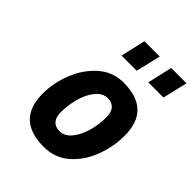

<svg xmlns="http://www.w3.org/2000/svg" viewBox="-210 -854 984 984"><g transform="rotate(45 282.0 -362.0)"><path d="M80 -177Q80 -257 111 -334Q142 -411 199.5 -461Q257 -511 333 -511Q530 -511 530 -322Q530 -241 500.5 -164Q471 -87 414 -37.5Q357 12 277 12Q80 12 80 -177ZM397 -324Q397 -359 380.5 -378Q364 -397 333 -397Q297 -397 269.5 -364Q242 -331 227.5 -280Q213 -229 213 -175Q213 -140 229.5 -121Q246 -102 277 -102Q313 -102 340.5 -135Q368 -168 382.5 -219Q397 -270 397 -324ZM259 -736H370L338 -601H228ZM453 -736H564L532 -601H422Z"/></g></svg>

Font: Cairo
Style: Bold Italic
Weight: 700
Italic angle: -13°
Designer: Mohamed Gaber, Accademia di Belle Arti di Urbino and others
Foundry: Kief Type Foundry, Accademia di Belle Arti di Urbino and others
Version: Version 3.011